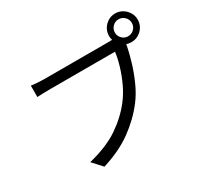

<svg xmlns="http://www.w3.org/2000/svg" viewBox="-177 -1050 1354 1305"><g transform="rotate(-30 500.0 -398.0)"><path d="M805 -718Q805 -691 824.5 -671.5Q844 -652 871 -652Q899 -652 918.5 -671.5Q938 -691 938 -718Q938 -746 918.5 -765.5Q899 -785 871 -785Q844 -785 824.5 -765.5Q805 -746 805 -718ZM759 -718Q759 -749 774 -774.5Q789 -800 814.5 -815.5Q840 -831 871 -831Q902 -831 927.5 -815.5Q953 -800 968.5 -774.5Q984 -749 984 -718Q984 -687 968.5 -661.5Q953 -636 927.5 -621Q902 -606 871 -606Q851 -606 833 -612Q833 -609 831 -601Q821 -549 801 -482.5Q781 -416 751.5 -350Q722 -284 682 -232Q614 -144 520 -76Q426 -8 288 35L220 -40Q366 -76 457 -138Q548 -200 610 -280Q646 -326 673 -383.5Q700 -441 717.5 -499.5Q735 -558 741 -606H230Q200 -606 175 -605Q150 -604 130 -603V-692Q151 -689 178 -687Q205 -685 230 -685H732Q739 -685 747 -685Q755 -685 764 -686Q759 -703 759 -718Z"/></g></svg>

Font: Chiron Sans HK TT
Style: Regular
Weight: 400
Designer: Ryoko NISHIZUKA 西塚涼子 (kana, bopomofo & ideographs); Paul D. Hunt (Latin, Greek & Cyrillic); Sandoll Communications 산돌커뮤니
Foundry: Adobe
Version: Version 2.022;hotconv 1.0.109;makeotfexe 2.5.65596